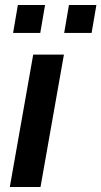

<svg xmlns="http://www.w3.org/2000/svg" viewBox="-20 -743 403 763"><path d="M19 0 112 -526H234L141 0ZM32 -612 51 -723H159L140 -612ZM235 -612 254 -723H363L344 -612Z"/></svg>

Font: Archivo SemiBold SemiBold
Style: Italic
Weight: 600
Italic angle: -10°
Version: Version 2.001